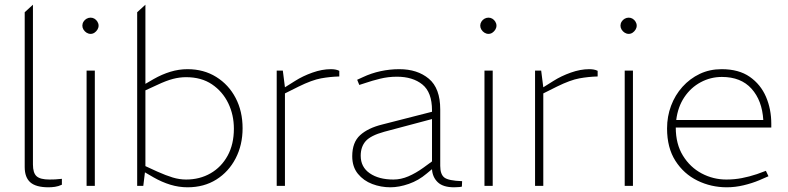

<svg xmlns="http://www.w3.org/2000/svg" viewBox="-20 -790 3348 816"><path d="M186 6Q133 6 109 -15Q85 -36 85 -80V-738L120 -770V-91Q120 -55 135.5 -41Q151 -27 190 -27Q201 -27 214 -27.5Q227 -28 243 -30V-5Q228 2 213.5 4Q199 6 186 6Z M348 0V-490H383V0ZM365 -646Q356 -646 348 -651Q340 -656 335 -664Q330 -672 330 -681Q330 -690 335 -698Q340 -706 348 -710.5Q356 -715 365 -715Q374 -715 381.5 -710.5Q389 -706 394 -698Q399 -690 399 -681Q399 -672 394 -664Q389 -656 381.5 -651Q374 -646 365 -646Z M777 6Q740 6 704 -5Q668 -16 633 -36L590 -61L598 -84L648 -61Q686 -44 714.5 -35.5Q743 -27 771 -27Q829 -27 875 -53.5Q921 -80 947.5 -128.5Q974 -177 974 -243Q974 -302 950 -351.5Q926 -401 881 -431.5Q836 -462 771 -462Q743 -462 714.5 -454.5Q686 -447 648 -429L598 -406V-81V-74L589 0H563V-738L598 -770V-424L590 -429L633 -454Q668 -474 704 -485Q740 -496 777 -496Q846 -496 899 -463Q952 -430 981.5 -373.5Q1011 -317 1011 -245Q1011 -174 981.5 -117Q952 -60 899.5 -27Q847 6 777 6Z M1156 0V-490H1182L1191 -419L1234 -446Q1267 -467 1308 -481.5Q1349 -496 1386 -496Q1396 -496 1405 -494.5Q1414 -493 1422 -489V-465Q1383 -464 1344.5 -457Q1306 -450 1249 -422L1191 -393V0Z M1639 6Q1599 6 1562 -8Q1525 -22 1501 -51.5Q1477 -81 1477 -126Q1477 -185 1510.5 -215.5Q1544 -246 1605 -261L1816 -315V-321Q1816 -398 1775 -431Q1734 -464 1667 -464Q1630 -464 1595.5 -455.5Q1561 -447 1535 -438L1507 -429L1498 -451L1522 -462Q1558 -479 1597.5 -487.5Q1637 -496 1677 -496Q1754 -496 1802.5 -455.5Q1851 -415 1851 -325V-85Q1851 -49 1868.5 -35.5Q1886 -22 1944 -20L1943 3Q1941 4 1931.5 5Q1922 6 1910 6Q1863 6 1840.5 -15.5Q1818 -37 1816 -71L1793 -52Q1759 -23 1717.5 -8.5Q1676 6 1639 6ZM1652 -27Q1684 -27 1715.5 -40.5Q1747 -54 1779 -77L1816 -104V-284L1613 -230Q1555 -214 1534 -190Q1513 -166 1513 -128Q1513 -80 1551.5 -53.5Q1590 -27 1652 -27Z M2039 0V-490H2074V0ZM2056 -646Q2047 -646 2039 -651Q2031 -656 2026 -664Q2021 -672 2021 -681Q2021 -690 2026 -698Q2031 -706 2039 -710.5Q2047 -715 2056 -715Q2065 -715 2072.5 -710.5Q2080 -706 2085 -698Q2090 -690 2090 -681Q2090 -672 2085 -664Q2080 -656 2072.5 -651Q2065 -646 2056 -646Z M2254 0V-490H2280L2289 -419L2332 -446Q2365 -467 2406 -481.5Q2447 -496 2484 -496Q2494 -496 2503 -494.5Q2512 -493 2520 -489V-465Q2481 -464 2442.5 -457Q2404 -450 2347 -422L2289 -393V0Z M2635 0V-490H2670V0ZM2652 -646Q2643 -646 2635 -651Q2627 -656 2622 -664Q2617 -672 2617 -681Q2617 -690 2622 -698Q2627 -706 2635 -710.5Q2643 -715 2652 -715Q2661 -715 2668.5 -710.5Q2676 -706 2681 -698Q2686 -690 2686 -681Q2686 -672 2681 -664Q2676 -656 2668.5 -651Q2661 -646 2652 -646Z M3069 6Q3002 6 2944 -22.5Q2886 -51 2850.5 -106.5Q2815 -162 2815 -244Q2815 -295 2832 -340.5Q2849 -386 2880.5 -421Q2912 -456 2954 -476Q2996 -496 3047 -496Q3120 -496 3166.5 -463.5Q3213 -431 3235.5 -378.5Q3258 -326 3258 -264V-248H2852Q2852 -178 2882.5 -128.5Q2913 -79 2962 -53Q3011 -27 3067 -27Q3101 -27 3132.5 -33Q3164 -39 3197 -50L3235 -64L3246 -41L3207 -24Q3176 -11 3140 -2.5Q3104 6 3069 6ZM2854 -280H3224Q3219 -363 3174 -413Q3129 -463 3048 -463Q3000 -463 2958 -440.5Q2916 -418 2888.5 -377Q2861 -336 2854 -280Z"/></svg>

Font: REM Thin
Style: Regular
Weight: 250
Designer: Octavio Pardo
Foundry: Ashler Design
Version: Version 1.005;gftools[0.9.28]